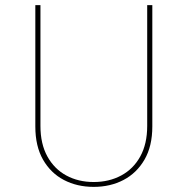

<svg xmlns="http://www.w3.org/2000/svg" viewBox="-20 -722 733 750"><path d="M138 -230Q138 -160 165 -111Q192 -62 239 -36.5Q286 -11 346 -11Q406 -11 453.5 -36.5Q501 -62 528 -111Q555 -160 555 -230V-702H575V-228Q575 -151 544.5 -98.5Q514 -46 462.5 -19Q411 8 346 8Q281 8 229.5 -19Q178 -46 148 -98.5Q118 -151 118 -228V-702H138Z"/></svg>

Font: Synthetic Thin
Style: Regular
Weight: 100
Designer: Santiago Orozco
Foundry: Typemade
Version: Version 2.000; ttfautohint (v1.8.4.7-5d5b)